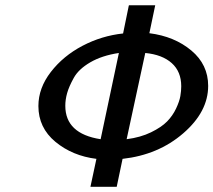

<svg xmlns="http://www.w3.org/2000/svg" viewBox="-20 -715 817 735"><path d="M127 -309.1Q127 -377.9 174.6 -439.5Q222.2 -501 295.7 -539.6Q369.1 -578.1 451.2 -586.9L473.1 -693.8L474.1 -694.8H574.2L551.8 -587.9Q647.9 -575.7 712.4 -521.7Q776.9 -467.8 776.9 -386.2Q776.9 -287.1 681.4 -204.6Q585.9 -122.1 449.2 -106.9L426.8 0H326.2L349.1 -106.9Q257.3 -118.2 192.1 -172.1Q127 -226.1 127 -309.1ZM230 -310.1Q230 -203.1 365.2 -182.1L435.1 -512.2Q370.1 -502.4 325.4 -476.3Q280.8 -450.2 262.5 -417Q244.1 -383.8 237.1 -358.9Q230 -334 230 -310.1ZM464.8 -182.1Q518.1 -189 558.1 -208.5Q598.1 -228 619.6 -250Q641.1 -272 654.1 -299.6Q667 -327.1 670.4 -347.2Q673.8 -367.2 673.8 -384.8Q673.8 -440.9 637.5 -473.4Q601.1 -505.9 536.1 -512.2Z"/></svg>

Font: CMU Bright
Style: SemiBoldOblique
Weight: 600
Italic angle: -12°
Version: Version 0.7.0